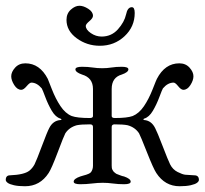

<svg xmlns="http://www.w3.org/2000/svg" viewBox="-23 -637 711 667"><path d="M330 -510Q364 -510 386.5 -535Q409 -560 415 -587Q420 -612 435 -612Q445 -612 445 -592Q445 -544 409.5 -511Q374 -478 324 -478Q279 -478 243.5 -504Q208 -530 208 -568Q208 -590 223 -603.5Q238 -617 253 -617Q267 -617 283.5 -606.5Q300 -596 300 -582Q300 -574 287.5 -563.5Q275 -553 275 -547Q275 -534 292.5 -522Q310 -510 330 -510ZM300 -234V-328Q300 -367 262 -378Q239 -386 239 -396Q239 -405 262 -405Q282 -405 298.5 -402.5Q315 -400 332 -400Q349 -400 364.5 -402.5Q380 -405 400 -405Q423 -405 423 -396Q423 -386 400 -378Q365 -368 365 -328V-234Q365 -227 376 -227Q419 -227 438 -234Q460 -243 477 -268Q494 -293 507.5 -327.5Q521 -362 522 -363Q550 -417 600 -417Q622 -417 635.5 -402Q649 -387 649 -372Q649 -358 638.5 -341.5Q628 -325 614 -325Q606 -325 596 -337.5Q586 -350 580 -350Q560 -350 543 -330Q540 -325 530.5 -299.5Q521 -274 508 -252Q495 -230 478 -225Q472 -222 478 -220Q503 -218 516 -192Q523 -179 542 -129.5Q561 -80 568 -66Q577 -48 594 -39.5Q611 -31 620.5 -30Q630 -29 652 -28Q668 -28 668 -12Q668 -7 661.5 -2Q655 3 639.5 6.5Q624 10 601 10Q550 10 520 -36Q510 -51 487.5 -108Q465 -165 460 -174Q446 -195 420 -202Q405 -205 375 -205Q365 -205 365 -196V-62Q365 -57 365.5 -53.5Q366 -50 368 -46.5Q370 -43 371.5 -41Q373 -39 376.5 -36.5Q380 -34 381.5 -33Q383 -32 388 -30.5Q393 -29 394.5 -28Q396 -27 401.5 -25.5Q407 -24 408 -24Q431 -16 431 -6Q431 3 408 3Q388 3 369.5 0.5Q351 -2 334 -2Q317 -2 296.5 0.5Q276 3 256 3Q233 3 233 -6Q233 -16 256 -24Q259 -25 266 -27Q273 -29 276.5 -30Q280 -31 285.5 -33.5Q291 -36 293.5 -39.5Q296 -43 298 -48.5Q300 -54 300 -61V-196Q300 -205 290 -205Q259 -205 244 -202Q218 -195 204 -174Q199 -165 177.5 -108Q156 -51 146 -36Q116 10 64 10Q41 10 25.5 6.5Q10 3 3.5 -2Q-3 -7 -3 -12Q-3 -28 12 -28Q61 -30 79 -44Q90 -53 97 -66Q104 -80 122.5 -129.5Q141 -179 148 -192Q161 -218 187 -220Q189 -220 190 -221Q192 -223 187 -225Q170 -230 157 -252Q144 -274 134.5 -299.5Q125 -325 122 -330Q105 -350 86 -350Q80 -350 69.5 -337.5Q59 -325 51 -325Q37 -325 26.5 -341.5Q16 -358 16 -372Q16 -387 29.5 -402Q43 -417 65 -417Q115 -417 143 -363Q144 -361 157 -327.5Q170 -294 187 -268.5Q204 -243 226 -234Q245 -227 289 -227Q300 -227 300 -234Z"/></svg>

Font: EB Garamond SC 12
Style: Regular
Weight: 400
Version: Version 0.016 ; ttfautohint (v0.97) -l 8 -r 50 -G 200 -x 0 -